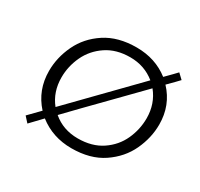

<svg xmlns="http://www.w3.org/2000/svg" viewBox="-98 -524 684 656"><g transform="rotate(30 244.5 -196.0)"><path d="M418 -341Q468 -288 468 -212Q468 -160 444.5 -109.5Q421 -59 371.5 -25.5Q322 8 248 8Q174 8 119 -35L76 10L57 -11L99 -54Q50 -108 50 -183Q50 -236 74 -286.5Q98 -337 147.5 -369.5Q197 -402 270 -402Q344 -402 398 -360Q428 -390 438 -401L458 -382Q448 -371 418 -341ZM98 -185Q98 -128 131 -87L366 -328Q324 -362 268 -362Q213 -362 174.5 -336Q136 -310 117 -269.5Q98 -229 98 -185ZM250 -32Q306 -32 344.5 -58Q383 -84 401.5 -124.5Q420 -165 420 -209Q420 -266 386 -308L299 -219Q193 -111 151 -67Q192 -32 250 -32Z"/></g></svg>

Font: Josefin Sans Light
Style: Italic
Weight: 300
Italic angle: -7°
Designer: Santiago Orozco
Foundry: Typemade
Version: Version 2.000